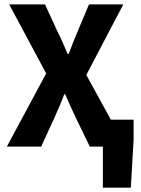

<svg xmlns="http://www.w3.org/2000/svg" viewBox="-20 -672 645 880"><path d="M451.5 188V0H419.3V-123.6H592.3V-31.8L579.7 188ZM11.4 0 191.6 -335.4 22.1 -651.8H186.3L243 -528.5Q254.5 -506.5 265.7 -480.8Q276.9 -455.1 290.4 -424H294.4Q306.1 -455.1 316.3 -480.8Q326.4 -506.5 336.1 -528.5L387.9 -651.8H545.1L375.6 -328.5L555.8 0H391.6L327.3 -132.9Q315.1 -158.5 303.3 -184.4Q291.6 -210.2 278.5 -240.2H274.5Q263.4 -210.2 252.3 -184.4Q241.2 -158.5 229.7 -132.9L168.7 0Z"/></svg>

Font: Source Sans 3
Style: Regular
Weight: 200
Designer: Paul D. Hunt
Foundry: Adobe
Version: Version 3.046;hotconv 1.0.118;makeotfexe 2.5.65603